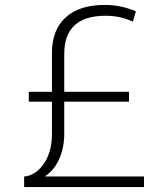

<svg xmlns="http://www.w3.org/2000/svg" viewBox="-20 -760 683 780"><path d="M164 -45V-43H565V0H78V-43Q123 -46 157 -93.5Q191 -141 191 -217V-347H97V-387H191V-545Q191 -638 246.5 -689Q302 -740 405 -740Q471 -740 532 -714L520 -672Q469 -696 409 -696Q241 -696 241 -541V-387H504V-347H241V-217Q241 -159 220 -113Q199 -67 164 -45Z"/></svg>

Font: M PLUS 1p Light
Style: Regular
Weight: 300
Version: Version 1.061